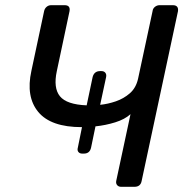

<svg xmlns="http://www.w3.org/2000/svg" viewBox="-20 -720 723 740"><path d="M297 -128Q287 -128 282 -134.5Q277 -141 280 -151L296 -230H295Q176 -230 127.5 -288.5Q79 -347 101 -447L150 -677Q152 -687 159.5 -693.5Q167 -700 177 -700H229Q252 -700 248 -677L199 -446Q185 -381 211 -349Q237 -317 314 -314L337 -423Q343 -446 366 -446H371Q381 -446 386 -439.5Q391 -433 389 -423L366 -316Q396 -319 426.5 -329.5Q457 -340 480.5 -360.5Q504 -381 512 -416L568 -677Q569 -687 577 -693.5Q585 -700 595 -700H646Q669 -700 666 -677L526 -23Q522 0 498 0H447Q437 0 431.5 -6.5Q426 -13 428 -23L483 -280Q461 -260 424 -248.5Q387 -237 348 -233L331 -151Q326 -128 303 -128Z"/></svg>

Font: Lubike
Style: Italic
Weight: 400
Italic angle: -12°
Foundry: Honoka55
Version: Version 1.000;July 22, 2022;FontCreator 14.0.0.2862 64-bit